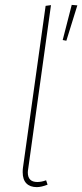

<svg xmlns="http://www.w3.org/2000/svg" viewBox="-20 -757 337 787"><path d="M96 -68Q94 -56 94 -50Q94 -11 133 -11Q150 -11 169 -18L175 0Q149 10 131 10Q103 10 88 -5.5Q73 -21 73 -51Q73 -63 74 -69L167 -733L189 -736ZM274 -737 297 -735 252 -590 237 -593Z"/></svg>

Font: Fira Sans Condensed Thin
Style: Italic
Weight: 250
Width: 3
Italic angle: -8°
Designer: Carrois Corporate & Edenspiekermann AG
Foundry: Carrois Corporate GbR & Edenspiekermann AG
Version: Version 4.203